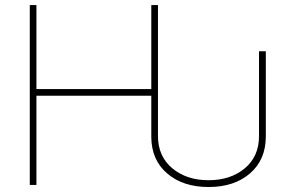

<svg xmlns="http://www.w3.org/2000/svg" viewBox="-20 -731 1168 759"><path d="M1030.8 -528.3V-191.9Q1030.8 -99.6 968.5 -45.7Q906.2 8.3 804.7 8.3Q704.1 8.3 641.6 -44.7Q579.1 -97.7 578.1 -188.5V-352.5H124V0H97.7V-710.9H124V-378.9H578.1V-710.9H604.5V-192.9Q604.5 -113.3 660.9 -65.9Q717.3 -18.6 804.7 -18.6Q891.6 -18.6 947.8 -65.7Q1003.9 -112.8 1003.9 -192.9V-528.3Z"/></svg>

Font: Roboto Thin
Style: Regular
Weight: 250
Designer: Google
Version: Version 2.134; 2016